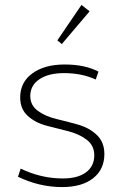

<svg xmlns="http://www.w3.org/2000/svg" viewBox="-20 -750 495 780"><path d="M231 -571 213 -586 311 -730 344 -704ZM232 10Q140 10 53 -32L64 -65Q147 -25 235 -25Q296 -25 329.5 -50Q363 -75 363 -119Q363 -159 332 -182.5Q301 -206 257 -217Q213 -228 168.5 -239.5Q124 -251 93 -279Q62 -307 62 -354Q62 -416 111.5 -452Q161 -488 243 -488Q325 -488 380 -459L369 -427Q312 -453 240 -453Q177 -453 140 -428Q103 -403 103 -360Q103 -322 134 -299.5Q165 -277 209.5 -266.5Q254 -256 298 -243.5Q342 -231 373 -202Q404 -173 404 -124Q404 -62 358.5 -26Q313 10 232 10Z"/></svg>

Font: Cantarell Light
Style: Regular
Weight: 300
Designer: Dave Crossland, Nikolaus Waxweiler, Florian Fecher, Jacques Le Bailly, Eben Sorkin, Alexei Vanyashin, Alexios Zavras, Em
Version: Version 0.303